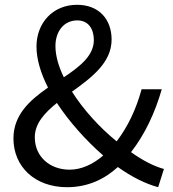

<svg xmlns="http://www.w3.org/2000/svg" viewBox="-20 -767 720 800"><path d="M211 -575C211 -636 246 -682 302 -682C351 -682 371 -643 371 -600C371 -535 313 -490 246 -445C224 -490 211 -535 211 -575ZM259 13C346 13 415 -20 471 -71C530 -29 587 -1 639 13L663 -63C622 -74 575 -98 526 -133C585 -209 626 -298 654 -395H570C547 -311 512 -238 466 -178C396 -235 328 -309 280 -385C362 -444 445 -506 445 -602C445 -687 392 -747 301 -747C200 -747 132 -671 132 -573C132 -520 150 -461 180 -402C105 -350 36 -289 36 -190C36 -72 126 13 259 13ZM125 -195C125 -252 165 -296 217 -338C269 -259 338 -182 410 -119C368 -83 320 -60 270 -60C188 -60 125 -114 125 -195Z"/></svg>

Font: Source Han Sans HK
Style: Regular
Weight: 400
Designer: Ryoko NISHIZUKA 西塚涼子 (kana, bopomofo & ideographs); Paul D. Hunt (Latin, Greek & Cyrillic); Sandoll Communications 산돌커뮤니
Foundry: Adobe
Version: Version 2.000;hotconv 1.0.107;makeotfexe 2.5.65593